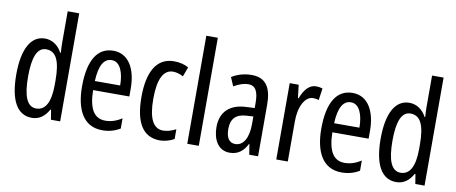

<svg xmlns="http://www.w3.org/2000/svg" viewBox="-67 -1040 3159 1330"><g transform="rotate(10 1512.5 -375.0)"><path d="M199 10C251 10 288 -17 317 -68H322L333 0H398V-760H317V-542C317 -521 318 -498 320 -468H316C289 -519 245 -547 196 -547C97 -547 42 -447 42 -268C42 -87 96 10 199 10ZM218 -59C154 -59 125 -130 125 -268C125 -402 153 -475 216 -475C286 -475 317 -412 317 -274V-244C317 -120 283 -59 218 -59Z M677 -546C564 -546 505 -447 505 -265C505 -109 558 10 695 10C741 10 782 -1 820 -24V-96C780 -70 743 -59 704 -59C625 -59 587 -123 585 -253H840V-309C840 -442 787 -546 677 -546ZM677 -480C737 -480 764 -405 764 -317H586C591 -428 622 -480 677 -480Z M1101 10C1131 10 1172 0 1200 -18V-86C1169 -70 1139 -61 1110 -61C1041 -61 1006 -129 1006 -266C1006 -404 1041 -475 1109 -475C1132 -475 1156 -468 1181 -455L1206 -522C1178 -538 1145 -547 1103 -547C981 -547 923 -441 923 -265C923 -82 982 10 1101 10Z M1373 0V-760H1292V0Z M1650 -547C1599 -547 1552 -534 1510 -508L1536 -447C1574 -469 1607 -480 1637 -480C1688 -480 1709 -442 1709 -360V-325L1648 -322C1535 -317 1471 -256 1471 -150C1471 -65 1508 10 1591 10C1647 10 1686 -18 1714 -74H1716L1728 0H1790V-362C1790 -480 1751 -547 1650 -547ZM1662 -263 1710 -266V-212C1710 -114 1675 -56 1619 -56C1578 -56 1554 -86 1554 -152C1554 -222 1589 -259 1662 -263Z M2102 -547C2055 -547 2020 -507 1997 -445H1992L1981 -537H1918V0H1999V-280C1998 -385 2039 -463 2096 -463C2111 -463 2124 -461 2136 -456L2148 -540C2132 -545 2117 -547 2102 -547Z M2360 -546C2247 -546 2188 -447 2188 -265C2188 -109 2241 10 2378 10C2424 10 2465 -1 2503 -24V-96C2463 -70 2426 -59 2387 -59C2308 -59 2270 -123 2268 -253H2523V-309C2523 -442 2470 -546 2360 -546ZM2360 -480C2420 -480 2447 -405 2447 -317H2269C2274 -428 2305 -480 2360 -480Z M2762 10C2814 10 2851 -17 2880 -68H2885L2896 0H2961V-760H2880V-542C2880 -521 2881 -498 2883 -468H2879C2852 -519 2808 -547 2759 -547C2660 -547 2605 -447 2605 -268C2605 -87 2659 10 2762 10ZM2781 -59C2717 -59 2688 -130 2688 -268C2688 -402 2716 -475 2779 -475C2849 -475 2880 -412 2880 -274V-244C2880 -120 2846 -59 2781 -59Z"/></g></svg>

Font: Noto Sans Gurmukhi UI ExtraCondensed
Style: Regular
Weight: 400
Width: 2
Designer: Jelle Bosma - Monotype Design Team
Foundry: Monotype Imaging Inc.
Version: Version 2.004